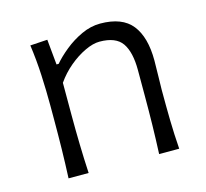

<svg xmlns="http://www.w3.org/2000/svg" viewBox="-80 -597 739 688"><g transform="rotate(-15 289.5 -253.0)"><path d="M93.5 0Q96 -55.5 97 -107Q98 -158.5 98 -219.5V-269.5Q98 -324 95.2 -381.2Q92.5 -438.5 84.5 -495.5L148.5 -499.5L157.5 -405.5H165.5Q184 -427.5 213 -451Q242 -474.5 276.5 -490.5Q311 -506.5 346 -506.5Q427.5 -506.5 463.8 -460.8Q500 -415 500 -328.5Q500 -296.5 499 -268.8Q498 -241 498 -219.5Q498 -158.5 499 -107Q500 -55.5 504 0H429.5Q432 -55.5 433 -106.8Q434 -158 434 -217V-310.5Q434 -377 410.8 -410.8Q387.5 -444.5 327 -444.5Q303 -444.5 272.8 -430.2Q242.5 -416 213.2 -391.5Q184 -367 162.5 -336V-217Q162.5 -158 163.8 -106.8Q165 -55.5 168 0Z"/></g></svg>

Font: Commissioner Flair Light
Style: Regular
Weight: 300
Designer: Kostas Bartsokas
Foundry: Kostas Bartsokas
Version: Version 1.000; ttfautohint (v1.8.3)